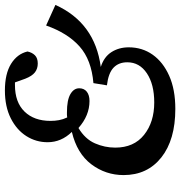

<svg xmlns="http://www.w3.org/2000/svg" viewBox="4 -724 735 783"><g transform="rotate(-90 371.5 -332.5)"><path d="M319 15Q193 15 121 -42Q49 -99 49 -196Q49 -269 93 -327.5Q137 -386 225 -407Q183 -450 183 -506Q183 -553 208 -592.5Q233 -632 280.5 -656Q328 -680 394 -680Q462 -680 502.5 -655Q543 -630 553 -588Q549 -569 537.5 -557.5Q526 -546 504 -546Q483 -546 468 -557.5Q453 -569 442 -597L427 -639Q424 -639 421.5 -639Q419 -639 416 -639Q346 -639 308 -600Q270 -561 270 -494Q270 -476 273 -459.5Q276 -443 284 -426Q289 -427 294.5 -427Q300 -427 305 -427Q355 -427 379 -413Q403 -399 403 -377Q403 -357 389 -346Q375 -335 351 -335Q292 -335 241 -380Q196 -353 178.5 -313Q161 -273 161 -230Q161 -154 213 -112.5Q265 -71 345 -71Q419 -71 464 -101Q509 -131 509 -181Q509 -216 487 -237Q465 -258 415 -264L424 -319Q519 -327 573.5 -375.5Q628 -424 659 -512L743 -474Q670 -313 490 -289Q531 -276 550.5 -245.5Q570 -215 570 -175Q570 -120 540 -77.5Q510 -35 454 -10Q398 15 319 15Z"/></g></svg>

Font: Source Serif 4 SmText Semibold
Style: Italic
Weight: 600
Italic angle: -12°
Designer: Frank Grießhammer
Foundry: Adobe
Version: Version 4.005;hotconv 1.1.0;makeotfexe 2.6.0